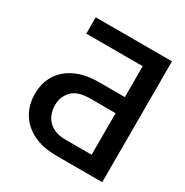

<svg xmlns="http://www.w3.org/2000/svg" viewBox="-165 -851 950 985"><g transform="rotate(30 310.5 -358.0)"><path d="M573.7 0H302.2Q221.7 0 164.8 -28.1Q107.9 -56.2 77.9 -105.7Q47.9 -155.3 47.9 -220.2Q47.9 -285.2 77.9 -333.5Q107.9 -381.8 164.8 -408.9Q221.7 -436 302.2 -436H456.1V-619.1H122.1V-715.8H573.7ZM456.1 -94.7V-340.8H302.2Q230.5 -340.3 198.2 -305.7Q166 -271 166 -221.7Q166 -188 180.2 -158.9Q194.3 -129.9 224.4 -112.3Q254.4 -94.7 302.2 -94.7Z"/></g></svg>

Font: Inter 28pt Medium
Style: Regular
Weight: 500
Designer: Rasmus Andersson
Foundry: rsms
Version: Version 4.001;git-66647c0bb